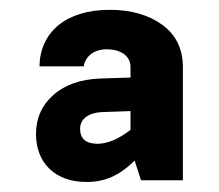

<svg xmlns="http://www.w3.org/2000/svg" viewBox="-20 -904 439 385"><path d="M346.7 -769.5C346.7 -805.7 333 -834 305.7 -854C278.3 -874 243.2 -884.3 200.2 -884.3C111.8 -884.3 60.5 -839.4 59.1 -771H147.9C151.4 -792 169.4 -805.2 194.3 -805.2C219.7 -805.2 241.7 -793.5 241.7 -769.5V-748.5L181.6 -746.6C142.1 -745.1 110.8 -734.4 87.4 -713.9C64 -693.4 52.2 -667 52.2 -635.3C52.2 -576.7 91.3 -539.1 153.3 -539.1C189.9 -539.1 218.8 -551.3 250 -582L262.7 -542.5H346.7ZM140.6 -646C140.6 -665 157.2 -677.7 183.1 -679.2L241.7 -681.2V-643.6C217.8 -625 195.3 -615.7 175.3 -615.7C152.3 -615.7 140.6 -626 140.6 -646Z"/></svg>

Font: Estedad ExtraBold
Style: Regular
Weight: 800
Designer: Amin Abedi
Version: Version 7.3